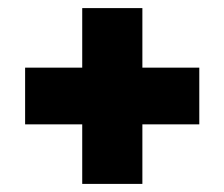

<svg xmlns="http://www.w3.org/2000/svg" viewBox="-20 -546 554 474"><path d="M331.5 -92H183V-526H331.5ZM42 -239V-379H472V-239Z"/></svg>

Font: Anek Bangla ExtraBold
Style: Regular
Weight: 800
Designer: Sulekha Rajkumar (Bangla), Yesha Goshar (Latin)
Foundry: Ek Type
Version: Version 1.003